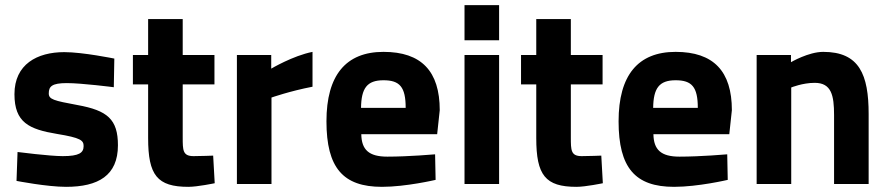

<svg xmlns="http://www.w3.org/2000/svg" viewBox="-20 -713 3443 744"><path d="M423 -486C423 -486 301 -511 229 -511C124 -511 36 -464 36 -348C36 -238 93 -212 201 -194C293 -179 304 -169 304 -147C304 -121 287 -108 223 -108C172 -108 48 -124 48 -124L44 -12C44 -12 162 11 236 11C361 11 437 -33 437 -150C437 -251 396 -285 280 -306C188 -323 169 -328 169 -351C169 -378 181 -391 239 -391C297 -391 421 -375 421 -375L423 -486Z M811 -500H688V-639H554V-500H495V-386H554V-178C554 -34 589 11 710 11C745 11 812 -3 812 -3L806 -110C806 -110 758 -108 730 -108C688 -108 688 -131 688 -181V-386H811Z M1032 0V-335C1032 -335 1103 -360 1191 -377V-512C1115 -497 1031 -447 1031 -447V-500H898V0Z M1379 -295C1380 -371 1402 -402 1466 -402C1529 -402 1552 -376 1552 -295H1379ZM1481 -106C1409 -106 1381 -133 1380 -193H1674L1684 -286C1684 -437 1613 -512 1466 -512C1320 -512 1245 -421 1245 -243C1245 -63 1309 11 1460 11C1553 11 1668 -16 1668 -16L1666 -115C1666 -115 1563 -106 1481 -106Z M1914 -557V-693H1780V-557ZM1914 0V-500H1780V0Z M2315 -500H2192V-639H2058V-500H1999V-386H2058V-178C2058 -34 2093 11 2214 11C2249 11 2316 -3 2316 -3L2310 -110C2310 -110 2262 -108 2234 -108C2192 -108 2192 -131 2192 -181V-386H2315Z M2511 -295C2512 -371 2534 -402 2598 -402C2661 -402 2684 -376 2684 -295H2511ZM2613 -106C2541 -106 2513 -133 2512 -193H2806L2816 -286C2816 -437 2745 -512 2598 -512C2452 -512 2377 -421 2377 -243C2377 -63 2441 11 2592 11C2685 11 2800 -16 2800 -16L2798 -115C2798 -115 2695 -106 2613 -106Z M3046 -374C3046 -374 3090 -392 3137 -392C3202 -392 3212 -343 3212 -267V0H3346V-271C3346 -424 3310 -512 3170 -512C3113 -512 3045 -472 3045 -472V-500H2912V0H3046Z"/></svg>

Font: RazerF5
Style: Bold
Weight: 700
Foundry: Razer Inc.
Version: Version 2